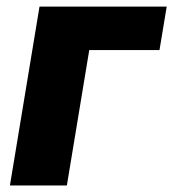

<svg xmlns="http://www.w3.org/2000/svg" viewBox="-20 -566 529 586"><path d="M488.8 -545.9 466.8 -413.1H252.4L184.1 0H10.3L100.6 -545.9Z"/></svg>

Font: Inter Extra Bold
Style: Italic
Weight: 800
Italic angle: -9.39999°
Designer: Rasmus Andersson
Foundry: rsms
Version: Version 4.000;git-3c8e0fc